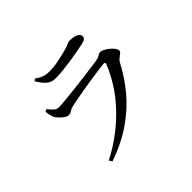

<svg xmlns="http://www.w3.org/2000/svg" viewBox="-166 -1017 1331 1331"><g transform="rotate(-45 500.0 -351.5)"><path d="M246 27Q332 -17 404 -72Q476 -127 534.5 -189.5Q593 -252 635.5 -319.5Q678 -387 706 -456Q713 -475 694 -473Q672 -471 636 -466Q600 -461 557 -454.5Q514 -448 472 -441Q430 -434 395 -427.5Q360 -421 340 -416Q317 -411 302.5 -401Q288 -391 272 -391Q258 -391 240 -404Q222 -417 207 -434Q192 -451 187 -464Q182 -478 179 -492.5Q176 -507 175 -522L192 -531Q210 -508 225.5 -493Q241 -478 265 -478Q283 -478 323 -482Q363 -486 414.5 -491.5Q466 -497 517.5 -503.5Q569 -510 612 -516Q655 -522 676 -525Q700 -529 711 -538Q722 -547 736 -547Q748 -547 765.5 -538Q783 -529 799 -515.5Q815 -502 826 -487.5Q837 -473 837 -462Q837 -451 826.5 -442Q816 -433 802.5 -423.5Q789 -414 781 -399Q732 -304 662 -219.5Q592 -135 493.5 -66.5Q395 2 260 50ZM389 -636Q349 -636 323 -658.5Q297 -681 271 -725L285 -737Q315 -716 338 -708Q361 -700 385 -700Q435 -700 475.5 -708Q516 -716 551 -725Q580 -732 596 -738Q612 -744 621.5 -748.5Q631 -753 641 -753Q678 -753 703 -742Q728 -731 728 -709Q728 -697 718 -689Q708 -681 684 -676Q655 -670 618.5 -663Q582 -656 541.5 -650Q501 -644 461.5 -640Q422 -636 389 -636Z"/></g></svg>

Font: Noto Serif SC ExtraLight Medium
Style: Regular
Weight: 500
Version: Version 2.002-H1;hotconv 1.1.0;makeotfexe 2.6.0